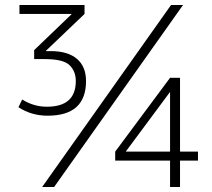

<svg xmlns="http://www.w3.org/2000/svg" viewBox="-20 -750 850 770"><path d="M184 -545Q252 -545 288.5 -514Q325 -483 325 -425Q325 -286 171 -286Q106 -286 54 -320L69 -351Q115 -322 168 -322Q284 -322 284 -425Q284 -464 259 -488.5Q234 -513 160 -513H117V-549L267 -693V-694H58V-730H319V-694L164 -546V-545ZM714 -730 197 0H149L666 -730ZM702 -106V0H662V-106H442V-142L662 -438H702V-142H774V-106ZM662 -142V-380H661L485 -143V-142Z"/></svg>

Font: Mplus 1p Light
Style: Regular
Weight: 300
Version: Version 1.061